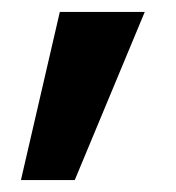

<svg xmlns="http://www.w3.org/2000/svg" viewBox="-20 -167 294 321"><path d="M80 -147C80 -147 15 134 15 134C15 134 105 134 105 134C105 134 222 -147 222 -147C222 -147 80 -147 80 -147Z"/></svg>

Font: Girnar Poppins
Style: SemiBold
Weight: 500
Designer: Ninad Kale (Devanagari), Jonny Pinhorn (Latin)
Foundry: Indian Type Foundry
Version: ""